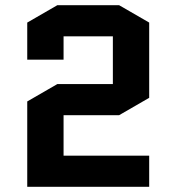

<svg xmlns="http://www.w3.org/2000/svg" viewBox="-20 -720 680 740"><path d="M225 -120H555V0H85V-329L201 -396H415V-580H225V-490H85V-633L201 -700H439L555 -633V-343L439 -276H225Z"/></svg>

Font: Quantico
Style: Bold
Weight: 700
Designer: Matt Desmond
Foundry: MADtype
Version: Version 2.002